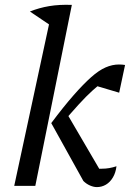

<svg xmlns="http://www.w3.org/2000/svg" viewBox="-20 -758 553 783"><path d="M38 0 192 -715 273 -738 124 0ZM320 -20 189 -256 250 -300 405 -35 363 -69Q370 -69 376.5 -69.5Q383 -70 396 -70Q411 -70 425.5 -72.5Q440 -75 455 -80Q452 -54 440.5 -34.5Q429 -15 412 -5Q395 5 375 5Q362 5 347 -1.5Q332 -8 320 -20ZM189 -256Q240 -324 280 -369.5Q320 -415 351.5 -443Q383 -471 410.5 -483Q438 -495 465 -495Q472 -495 478 -494.5Q484 -494 490 -493L466 -380L358 -412L412 -434Q383 -412 357 -388.5Q331 -365 301 -332Q271 -299 229 -250ZM188 -653 102 -711Q139 -726 180.5 -733Q222 -740 273 -738Z"/></svg>

Font: Piazzolla Thin Medium
Style: Italic
Weight: 500
Italic angle: -11.3°
Version: Version 2.005